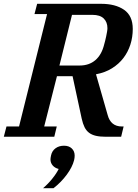

<svg xmlns="http://www.w3.org/2000/svg" viewBox="-50 -718 725 1008"><path d="M-16 -54H50L197 -644H131L145 -698H481Q556 -698 601.5 -666.5Q647 -635 647 -566Q647 -523 634.5 -484Q622 -445 598 -413.5Q574 -382 538 -359.5Q502 -337 454 -328L515 -115Q531 -54 590 -54H599L586 0H506Q475 0 453.5 -5Q432 -10 417.5 -21Q403 -32 394 -50Q385 -68 379 -95L331 -318H249L182 -54H248L235 0H-30ZM262 -374H368Q418 -374 451 -402.5Q484 -431 497 -485Q499 -492 502 -503.5Q505 -515 507.5 -527.5Q510 -540 512 -551Q514 -562 514 -570Q514 -602 494.5 -621Q475 -640 435 -640H328ZM176 270Q202 248 224.5 220Q247 192 258 169Q238 164 226.5 150.5Q215 137 215 119Q215 112 218 98Q223 74 241.5 60.5Q260 47 286 47Q312 47 327 61.5Q342 76 342 99Q342 111 339 123Q330 159 300.5 199Q271 239 231 270H176Z"/></svg>

Font: IBM Plex Serif SmBld
Style: Italic
Weight: 600
Italic angle: -14°
Designer: Mike Abbink, Paul van der Laan, Pieter van Rosmalen
Foundry: Bold Monday
Version: Version 3.001